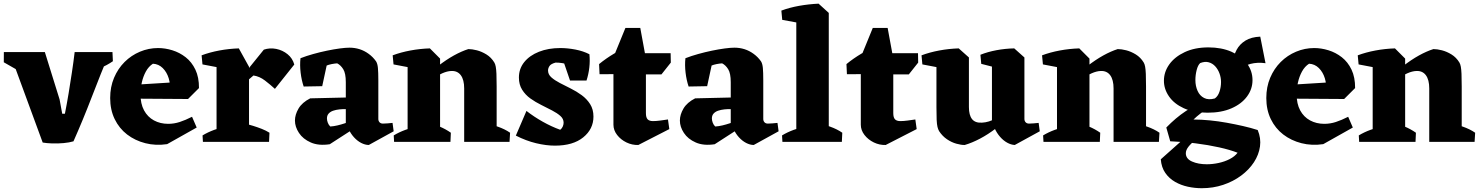

<svg xmlns="http://www.w3.org/2000/svg" viewBox="-46 -756 7893 1023"><path d="M181.5 3.5 13 -455 193 -478.5 271.5 -226.2 285.5 -150H299.8Q310.2 -202.2 319.5 -258.2Q328.8 -314.2 337.2 -370.8Q345.8 -427.2 351.8 -478.5H538.8Q490.5 -363 443.5 -240.4Q396.5 -117.8 345.5 -3Q323.8 3.5 292.9 6.4Q262 9.2 232.1 8.2Q202.2 7.2 181.5 3.5ZM147.8 -325 -25.8 -424.2 -25.5 -478.5H192.2ZM486.5 -393.2 400 -478.5H553.2L555.5 -429.8Q539.8 -419 522.8 -409.8Q505.8 -400.5 486.5 -393.2Z M844.5 12Q783.5 21 728.5 7Q673.5 -7 631.2 -39.5Q589 -72 565 -121.4Q541 -170.8 541 -233.5Q541 -292.5 561.6 -341.4Q582.2 -390.2 617.9 -425.8Q653.5 -461.2 699.8 -480.6Q746 -500 796.2 -500Q833.8 -500 872.4 -488.1Q911 -476.2 943.4 -450.9Q975.8 -425.5 995.1 -384.9Q1014.5 -344.2 1014.2 -286.8L858 -272.8Q863 -306.2 852.9 -339Q842.8 -371.8 821 -393.4Q799.2 -415 768.8 -416.5Q746 -402 731.2 -375Q716.5 -348 709.5 -316Q702.5 -284 702.5 -254.5Q702.5 -203 721.5 -167.9Q740.5 -132.8 774.1 -114.5Q807.8 -96.2 850 -96.2Q881.5 -96.2 911.6 -106Q941.8 -115.8 977.2 -133.8L1002 -76.5ZM955.8 -228.5 657 -230.5 645 -302.8 930.5 -320.5 1014.2 -286.8Z M1107.8 0V-445.5L1226.5 -498.2L1280.8 -400.2V0ZM1179 -246 1212.5 -309.5 1359.8 -491.5Q1391.5 -502.2 1425.8 -495.4Q1460 -488.5 1486.4 -467Q1512.8 -445.5 1522 -412.2L1418.8 -282.5Q1394.5 -304.8 1365.8 -326.9Q1337 -349 1304.5 -353.8ZM1032.8 -412.8 1028.2 -461.2Q1071.8 -477.5 1122.8 -487Q1173.8 -496.5 1226.5 -498.2L1226 -427.5L1149.8 -390.5ZM1035.2 0 1033.2 -34.5Q1061.8 -51.8 1095.2 -64Q1128.8 -76.2 1156.8 -82.8L1147.2 0ZM1234 0 1259 -97Q1279.8 -92.5 1302.9 -85.4Q1326 -78.2 1348.6 -69.4Q1371.2 -60.5 1389.8 -48.8L1387.5 0Z M1919 16.5Q1899 16.2 1878.5 5.6Q1858 -5 1840.2 -24.4Q1822.5 -43.8 1810.8 -69.5L1796.5 -75.2V-318.2Q1796.5 -365.2 1782.9 -387.2Q1769.2 -409.2 1750.5 -418.5Q1736 -417.5 1720.4 -414.4Q1704.8 -411.2 1694.5 -406.8L1670.8 -296.8L1572 -295Q1560.5 -329 1555.8 -368.9Q1551 -408.8 1555 -445.8Q1586.2 -458 1623 -468.2Q1659.8 -478.5 1696.1 -486Q1732.5 -493.5 1764.2 -497.8Q1796 -502 1816.2 -502Q1844.2 -502 1869.9 -493.9Q1895.5 -485.8 1918.2 -469.2Q1941 -452.8 1957.8 -429Q1965.5 -416.8 1967.6 -394Q1969.8 -371.2 1969.8 -326.5V-122Q1969.8 -111.8 1976.1 -104.6Q1982.5 -97.5 1994.2 -97.5Q2006 -97.5 2017.8 -98.6Q2029.5 -99.8 2045.5 -101.2L2051.5 -56.5ZM1711 12.5Q1651.5 21.5 1609.9 3.1Q1568.2 -15.2 1546.9 -47.8Q1525.5 -80.2 1525.5 -113.8Q1525.5 -145 1544.6 -177.6Q1563.8 -210.2 1606.8 -232L1828.2 -237.2L1827.2 -174.2L1799.2 -174.5Q1781 -175.2 1762.5 -173.2Q1744 -171.2 1729.1 -166.1Q1714.2 -161 1705.1 -150.9Q1696 -140.8 1696 -125Q1696 -114.2 1700.6 -102.1Q1705.2 -90 1713.8 -82Q1733 -83.2 1752.4 -87.9Q1771.8 -92.5 1790 -98.6Q1808.2 -104.8 1821 -108.8L1833.8 -66.8Z M2125.8 0V-445.5L2244.5 -498.2L2298.8 -443.8V0ZM2427.2 0V-284.8Q2427.2 -330.8 2409.4 -355Q2391.5 -379.2 2358.8 -377.8Q2336.5 -377 2310.5 -365.5Q2284.5 -354 2258.5 -337.4Q2232.5 -320.8 2208.5 -302.5L2203.2 -328.8Q2245 -370.8 2288 -404.1Q2331 -437.5 2372.2 -460.4Q2413.5 -483.2 2449.5 -494.5Q2469.2 -494.5 2494.8 -488Q2520.2 -481.5 2545.6 -466Q2571 -450.5 2587.8 -423Q2592.8 -414.8 2595.4 -400.8Q2598 -386.8 2599.1 -362.4Q2600.2 -338 2600.2 -295.5V0ZM2050.8 -412.8 2046.2 -461.2Q2089.8 -477.5 2140.8 -487Q2191.8 -496.5 2244.5 -498.2L2244 -427.5L2167.8 -390.5ZM2053.8 0 2051.8 -34.5Q2080.2 -51.8 2113.8 -64Q2147.2 -76.2 2175.2 -82.8L2165.8 0ZM2208.5 0 2233.5 -103Q2264.8 -95 2296.8 -81.5Q2328.8 -68 2356.2 -48.8L2354 0ZM2510.2 0 2535.2 -103Q2566.5 -95 2605.4 -81.5Q2644.2 -68 2671.8 -48.8L2668.8 0Z M2911 20Q2864.2 20 2810.5 7.1Q2756.8 -5.8 2702.5 -33.5L2759 -165Q2800 -133.2 2846 -107.4Q2892 -81.5 2939 -64.5Q2948.2 -71.8 2952.6 -82.1Q2957 -92.5 2957 -102.2Q2957 -123 2939.8 -138.2Q2922.5 -153.5 2895.6 -167.5Q2868.8 -181.5 2837.9 -196.8Q2807 -212 2780.1 -231.2Q2753.2 -250.5 2736 -277.9Q2718.8 -305.2 2718.8 -342.8Q2718.8 -389.8 2747.2 -425.1Q2775.8 -460.5 2825.6 -480.2Q2875.5 -500 2939.5 -500Q2978.2 -500 3019.8 -492Q3061.2 -484 3094.5 -467L3059 -378.8Q3028 -399.5 2987.8 -411.1Q2947.5 -422.8 2914.2 -422.5Q2889.2 -415.8 2881.6 -404Q2874 -392.2 2874 -380.5Q2874 -359.5 2891.6 -343.9Q2909.2 -328.2 2936.6 -314Q2964 -299.8 2995 -284.4Q3026 -269 3053.4 -248.9Q3080.8 -228.8 3098.4 -201Q3116 -173.2 3116 -134.8Q3116 -68.5 3061.6 -24.2Q3007.2 20 2911 20ZM2991.2 -326.8 2941.2 -473 3094.5 -467Q3098 -432 3094 -396.4Q3090 -360.8 3079 -326.8Z M3355 16.5Q3322 17.5 3291.8 2.9Q3261.5 -11.8 3242 -37Q3222.5 -62.2 3222.5 -91.5V-451.2L3286.2 -607H3365.5L3395.5 -444V-153.5Q3395.5 -129.5 3404.8 -120.1Q3414 -110.8 3433 -110.8Q3450.5 -110.8 3472.6 -113.8Q3494.8 -116.8 3513 -119.5L3520.2 -68.2ZM3148.5 -360.5 3146 -414.5Q3182 -444.2 3226.2 -470.5Q3270.5 -496.8 3322.8 -522.2L3349.5 -430.5L3335.5 -361.8ZM3344.8 -359.5V-472.5H3527.2L3528.2 -422.5L3478.2 -359.5Z M3970 16.5Q3950 16.2 3929.5 5.6Q3909 -5 3891.2 -24.4Q3873.5 -43.8 3861.8 -69.5L3847.5 -75.2V-318.2Q3847.5 -365.2 3833.9 -387.2Q3820.2 -409.2 3801.5 -418.5Q3787 -417.5 3771.4 -414.4Q3755.8 -411.2 3745.5 -406.8L3721.8 -296.8L3623 -295Q3611.5 -329 3606.8 -368.9Q3602 -408.8 3606 -445.8Q3637.2 -458 3674 -468.2Q3710.8 -478.5 3747.1 -486Q3783.5 -493.5 3815.2 -497.8Q3847 -502 3867.2 -502Q3895.2 -502 3920.9 -493.9Q3946.5 -485.8 3969.2 -469.2Q3992 -452.8 4008.8 -429Q4016.5 -416.8 4018.6 -394Q4020.8 -371.2 4020.8 -326.5V-122Q4020.8 -111.8 4027.1 -104.6Q4033.5 -97.5 4045.2 -97.5Q4057 -97.5 4068.8 -98.6Q4080.5 -99.8 4096.5 -101.2L4102.5 -56.5ZM3762 12.5Q3702.5 21.5 3660.9 3.1Q3619.2 -15.2 3597.9 -47.8Q3576.5 -80.2 3576.5 -113.8Q3576.5 -145 3595.6 -177.6Q3614.8 -210.2 3657.8 -232L3879.2 -237.2L3878.2 -174.2L3850.2 -174.5Q3832 -175.2 3813.5 -173.2Q3795 -171.2 3780.1 -166.1Q3765.2 -161 3756.1 -150.9Q3747 -140.8 3747 -125Q3747 -114.2 3751.6 -102.1Q3756.2 -90 3764.8 -82Q3784 -83.2 3803.4 -87.9Q3822.8 -92.5 3841 -98.6Q3859.2 -104.8 3872 -108.8L3884.8 -66.8Z M4196.8 0V-683.8L4315.5 -736.5L4369.8 -687.2V0ZM4122.8 0 4120.8 -34.5Q4149.2 -51.8 4182.8 -64Q4216.2 -76.2 4244.2 -82.8L4234.8 0ZM4282 0 4307 -103Q4338.2 -95 4376.2 -81.5Q4414.2 -68 4441.8 -48.8L4439.5 0ZM4121.8 -650.2 4117.2 -699.5Q4160.8 -715.8 4211.8 -724.9Q4262.8 -734 4315.5 -736.5L4315 -665.8L4238.8 -628.8Z M4673 16.5Q4640 17.5 4609.8 2.9Q4579.5 -11.8 4560 -37Q4540.5 -62.2 4540.5 -91.5V-451.2L4604.2 -607H4683.5L4713.5 -444V-153.5Q4713.5 -129.5 4722.8 -120.1Q4732 -110.8 4751 -110.8Q4768.5 -110.8 4790.6 -113.8Q4812.8 -116.8 4831 -119.5L4838.2 -68.2ZM4466.5 -360.5 4464 -414.5Q4500 -444.2 4544.2 -470.5Q4588.5 -496.8 4640.8 -522.2L4667.5 -430.5L4653.5 -361.8ZM4662.8 -359.5V-472.5H4845.2L4846.2 -422.5L4796.2 -359.5Z M5094.2 16.5Q5075.2 16.8 5049.6 9.6Q5024 2.5 4999.6 -14Q4975.2 -30.5 4957.5 -57.5Q4952.2 -66.8 4949 -80Q4945.8 -93.2 4944.6 -118.2Q4943.5 -143.2 4943.5 -184.8V-448.5L5062.2 -498.2L5116.5 -449.8V-185.5Q5116.5 -142.5 5133.2 -121.4Q5150 -100.2 5186.2 -102.5Q5222.2 -104 5261 -125.4Q5299.8 -146.8 5337 -172.5L5342.2 -146Q5304.5 -105.8 5261.6 -72.9Q5218.8 -40 5175.9 -17.4Q5133 5.2 5094.2 16.5ZM4868.5 -412.8 4864 -461.2Q4907.5 -477.5 4958.5 -487Q5009.5 -496.5 5062.2 -498.2L5061.8 -427.5L4985.5 -390.5ZM5360.8 16.5Q5340.8 15.5 5320.2 4.1Q5299.8 -7.2 5282.5 -27Q5265.2 -46.8 5253.5 -72.5L5239.2 -78.2V-448.5L5358 -498.2L5412.2 -449.8V-122Q5412.2 -111.8 5418.6 -104.6Q5425 -97.5 5436.8 -97.5Q5448.5 -97.5 5460.2 -98.6Q5472 -99.8 5488 -101.2L5494 -56.5ZM5182.2 -415.8 5177.8 -464.2Q5216.8 -479.8 5263.2 -488.5Q5309.8 -497.2 5358 -498.2L5357.5 -427.5L5281.2 -390.5Z M5585.8 0V-445.5L5704.5 -498.2L5758.8 -443.8V0ZM5887.2 0V-284.8Q5887.2 -330.8 5869.4 -355Q5851.5 -379.2 5818.8 -377.8Q5796.5 -377 5770.5 -365.5Q5744.5 -354 5718.5 -337.4Q5692.5 -320.8 5668.5 -302.5L5663.2 -328.8Q5705 -370.8 5748 -404.1Q5791 -437.5 5832.2 -460.4Q5873.5 -483.2 5909.5 -494.5Q5929.2 -494.5 5954.8 -488Q5980.2 -481.5 6005.6 -466Q6031 -450.5 6047.8 -423Q6052.8 -414.8 6055.4 -400.8Q6058 -386.8 6059.1 -362.4Q6060.2 -338 6060.2 -295.5V0ZM5510.8 -412.8 5506.2 -461.2Q5549.8 -477.5 5600.8 -487Q5651.8 -496.5 5704.5 -498.2L5704 -427.5L5627.8 -390.5ZM5513.8 0 5511.8 -34.5Q5540.2 -51.8 5573.8 -64Q5607.2 -76.2 5635.2 -82.8L5625.8 0ZM5668.5 0 5693.5 -103Q5724.8 -95 5756.8 -81.5Q5788.8 -68 5816.2 -48.8L5814 0ZM5970.2 0 5995.2 -103Q6026.5 -95 6065.4 -81.5Q6104.2 -68 6131.8 -48.8L6128.8 0Z M6357 246.8Q6320.2 246.8 6283.4 238.9Q6246.5 231 6215 213Q6183.5 195 6162.9 165.5Q6142.2 136 6138.8 92.8L6294.8 -46L6387.5 -50.5Q6352 -31.2 6326.2 -11.9Q6300.5 7.5 6286.4 25.6Q6272.2 43.8 6272.2 60.5Q6272.2 90 6305.2 104.6Q6338.2 119.2 6384 119.2Q6415.2 119.2 6447.4 112.2Q6479.5 105.2 6506.1 91.5Q6532.8 77.8 6548 57.8Q6507.5 42 6449.5 29.1Q6391.5 16.2 6324.8 7.8Q6258 -0.8 6189.2 -3.2L6168.2 -76.5Q6192.8 -102 6218.9 -124.1Q6245 -146.2 6273.4 -165Q6301.8 -183.8 6331.2 -197.5L6393.5 -180.8Q6370.8 -167 6349.9 -150.9Q6329 -134.8 6313.2 -119.2Q6355.2 -119 6400.2 -114.6Q6445.2 -110.2 6490 -102.1Q6534.8 -94 6577 -84.4Q6619.2 -74.8 6655.2 -63.2Q6673.5 -19.8 6667.4 24.4Q6661.2 68.5 6635.2 108.4Q6609.2 148.2 6567 179.6Q6524.8 211 6471.2 228.9Q6417.8 246.8 6357 246.8ZM6388.2 -155.5Q6313 -155.5 6261.2 -179.4Q6209.5 -203.2 6182.5 -242.4Q6155.5 -281.5 6155.5 -325.8Q6155.5 -372.8 6184.2 -413Q6213 -453.2 6266.6 -478.4Q6320.2 -503.5 6392.8 -503.5Q6462 -503.5 6515 -480.5Q6568 -457.5 6597.8 -417.9Q6627.5 -378.2 6627.5 -329Q6627.5 -281.2 6598.2 -241.8Q6569 -202.2 6515.5 -178.9Q6462 -155.5 6388.2 -155.5ZM6426.8 -231.5Q6443.5 -243.2 6451.6 -267.8Q6459.8 -292.2 6459.8 -319Q6459.8 -342 6451.8 -364.1Q6443.8 -386.2 6429.1 -402.4Q6414.5 -418.5 6394.2 -424.1Q6374 -429.8 6348.8 -420Q6336.5 -409 6329.9 -382.6Q6323.2 -356.2 6323.2 -329.5Q6323.2 -297.8 6334.8 -271.9Q6346.2 -246 6369.6 -234Q6393 -222 6426.8 -231.5ZM6527.2 -360.5Q6520.8 -393.5 6524 -427.5Q6527.2 -461.5 6543.2 -491.1Q6559.2 -520.8 6590 -539.8Q6620.8 -558.8 6668.8 -560.8L6696.8 -419.2Q6609.5 -431.2 6549.8 -380.2Z M7004.5 12Q6943.5 21 6888.5 7Q6833.5 -7 6791.2 -39.5Q6749 -72 6725 -121.4Q6701 -170.8 6701 -233.5Q6701 -292.5 6721.6 -341.4Q6742.2 -390.2 6777.9 -425.8Q6813.5 -461.2 6859.8 -480.6Q6906 -500 6956.2 -500Q6993.8 -500 7032.4 -488.1Q7071 -476.2 7103.4 -450.9Q7135.8 -425.5 7155.1 -384.9Q7174.5 -344.2 7174.2 -286.8L7018 -272.8Q7023 -306.2 7012.9 -339Q7002.8 -371.8 6981 -393.4Q6959.2 -415 6928.8 -416.5Q6906 -402 6891.2 -375Q6876.5 -348 6869.5 -316Q6862.5 -284 6862.5 -254.5Q6862.5 -203 6881.5 -167.9Q6900.5 -132.8 6934.1 -114.5Q6967.8 -96.2 7010 -96.2Q7041.5 -96.2 7071.6 -106Q7101.8 -115.8 7137.2 -133.8L7162 -76.5ZM7115.8 -228.5 6817 -230.5 6805 -302.8 7090.5 -320.5 7174.2 -286.8Z M7267.8 0V-445.5L7386.5 -498.2L7440.8 -443.8V0ZM7569.2 0V-284.8Q7569.2 -330.8 7551.4 -355Q7533.5 -379.2 7500.8 -377.8Q7478.5 -377 7452.5 -365.5Q7426.5 -354 7400.5 -337.4Q7374.5 -320.8 7350.5 -302.5L7345.2 -328.8Q7387 -370.8 7430 -404.1Q7473 -437.5 7514.2 -460.4Q7555.5 -483.2 7591.5 -494.5Q7611.2 -494.5 7636.8 -488Q7662.2 -481.5 7687.6 -466Q7713 -450.5 7729.8 -423Q7734.8 -414.8 7737.4 -400.8Q7740 -386.8 7741.1 -362.4Q7742.2 -338 7742.2 -295.5V0ZM7192.8 -412.8 7188.2 -461.2Q7231.8 -477.5 7282.8 -487Q7333.8 -496.5 7386.5 -498.2L7386 -427.5L7309.8 -390.5ZM7195.8 0 7193.8 -34.5Q7222.2 -51.8 7255.8 -64Q7289.2 -76.2 7317.2 -82.8L7307.8 0ZM7350.5 0 7375.5 -103Q7406.8 -95 7438.8 -81.5Q7470.8 -68 7498.2 -48.8L7496 0ZM7652.2 0 7677.2 -103Q7708.5 -95 7747.4 -81.5Q7786.2 -68 7813.8 -48.8L7810.8 0Z"/></svg>

Font: Eczar
Style: Regular
Weight: 400
Designer: Vaibhav Singh
Foundry: Rosetta Type Foundry
Version: Version 2.000